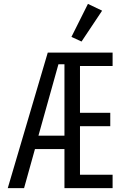

<svg xmlns="http://www.w3.org/2000/svg" viewBox="-20 -969 640 989"><path d="M312 0H560V-69H392V-319H548V-388H392V-629H560V-698H226L20 0H104L160 -201H312ZM312 -638V-270H178L281 -638ZM506 -914 433 -949 348 -779 400 -755Z"/></svg>

Font: IBM Plex Mono
Style: Regular
Weight: 400
Monospace: yes
Designer: Mike Abbink, Paul van der Laan, Pieter van Rosmalen
Foundry: Bold Monday
Version: Version 2.004